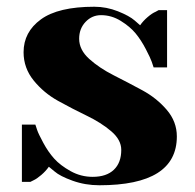

<svg xmlns="http://www.w3.org/2000/svg" viewBox="-20 -535 580 570"><path d="M275 15Q233 15 195.5 1.5Q158 -12 142 -26L125 -40Q116 -27 102.5 -15.5Q89 -4 80 0L70 5H45V-165H85Q87 -159 90.5 -148.5Q94 -138 108.5 -111Q123 -84 141 -64Q159 -44 189.5 -27Q220 -10 255 -10Q296 -10 318 -31Q340 -52 340 -90Q340 -120 310 -145.5Q280 -171 237.5 -191.5Q195 -212 152.5 -235.5Q110 -259 80 -296Q50 -333 50 -380Q50 -440 101.5 -477.5Q153 -515 260 -515Q296 -515 330 -501.5Q364 -488 380 -474L396 -460Q405 -473 418.5 -484.5Q432 -496 442 -500L451 -505H476V-335H436Q434 -341 430.5 -351.5Q427 -362 413 -389Q399 -416 382.5 -436Q366 -456 338.5 -473Q311 -490 280 -490Q253 -490 234 -470Q215 -450 215 -420Q215 -387 245 -360Q275 -333 317.5 -311.5Q360 -290 402.5 -267Q445 -244 475 -209Q505 -174 505 -130Q505 15 275 15Z"/></svg>

Font: Yeseva One
Style: Regular
Weight: 400
Designer: Jovanny Lemonad
Foundry: Jovanny Lemonad
Version: Version 2.000